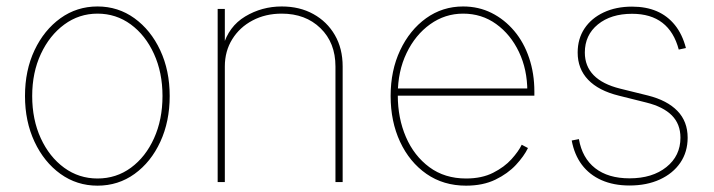

<svg xmlns="http://www.w3.org/2000/svg" viewBox="-20 -569 2230 600"><path d="M284.7 11.2Q220.2 11.2 168.9 -25.6Q117.7 -62.5 87.9 -126Q58.1 -189.5 58.1 -269Q58.1 -349.1 87.9 -412.1Q117.7 -475.1 168.9 -512Q220.2 -548.8 284.7 -548.8Q349.1 -548.8 400.1 -512Q451.2 -475.1 480.7 -411.9Q510.3 -348.6 510.3 -269Q510.3 -189.5 481 -126Q451.7 -62.5 400.6 -25.6Q349.6 11.2 284.7 11.2ZM284.7 -11.2Q343.3 -11.2 389.2 -44.9Q435.1 -78.6 461.4 -137Q487.8 -195.3 487.8 -269Q487.8 -342.3 461.2 -400.6Q434.6 -459 388.7 -492.7Q342.8 -526.4 284.7 -526.4Q227.1 -526.4 180.9 -492.4Q134.8 -458.5 107.7 -400.4Q80.6 -342.3 80.6 -269Q80.6 -195.3 107.4 -137Q134.3 -78.6 180.4 -44.9Q226.6 -11.2 284.7 -11.2Z M682.6 -361.3V0H660.2V-541H682.6V-423.8H676.8Q694.3 -486.3 746.3 -517.6Q798.3 -548.8 860.4 -548.8Q916.5 -548.8 959.2 -525.1Q1002 -501.5 1026.4 -459.5Q1050.8 -417.5 1050.8 -361.3V0H1028.3V-361.3Q1028.3 -435.5 981.4 -481Q934.6 -526.4 860.4 -526.4Q809.6 -526.4 769.3 -505.1Q729 -483.9 705.8 -446.5Q682.6 -409.2 682.6 -361.3Z M1436.5 11.2Q1365.7 11.2 1312.7 -25.6Q1259.8 -62.5 1230.2 -126Q1200.7 -189.5 1200.7 -269Q1200.7 -348.6 1230.5 -411.9Q1260.3 -475.1 1311.5 -512Q1362.8 -548.8 1427.2 -548.8Q1475.6 -548.8 1516.1 -528.6Q1556.6 -508.3 1586.9 -472.4Q1617.2 -436.5 1633.5 -387.9Q1649.9 -339.4 1649.9 -282.7V-270H1212.4V-292.5H1637.2L1627.9 -283.7Q1627.9 -351.6 1601.8 -406.5Q1575.7 -461.4 1530.5 -493.9Q1485.4 -526.4 1427.2 -526.4Q1370.6 -526.4 1324.2 -493.2Q1277.8 -460 1250.5 -403.1Q1223.1 -346.2 1223.1 -274.4V-271.5Q1223.1 -199.7 1248.5 -140.9Q1273.9 -82 1321.8 -46.6Q1369.6 -11.2 1436.5 -11.2Q1485.8 -11.2 1521 -29.1Q1556.2 -46.9 1578.4 -71.5Q1600.6 -96.2 1610.4 -116.7L1629.9 -106.4Q1617.7 -81.1 1592.3 -53.7Q1566.9 -26.4 1528.1 -7.6Q1489.3 11.2 1436.5 11.2Z M1947.3 10.7Q1897.5 10.7 1859.6 -6.1Q1821.8 -22.9 1798.3 -54.2Q1774.9 -85.4 1766.6 -129.9L1789.1 -134.3Q1799.3 -75.2 1839.8 -43.5Q1880.4 -11.7 1947.3 -11.7Q2018.6 -11.7 2062.5 -46.9Q2106.4 -82 2106.4 -138.7Q2106.4 -181.2 2079.6 -208.3Q2052.7 -235.4 2000 -248.5L1914.1 -270Q1850.6 -285.6 1817.9 -319.8Q1785.2 -354 1785.2 -404.8Q1785.2 -447.8 1806.6 -480Q1828.1 -512.2 1866.7 -530.3Q1905.3 -548.3 1955.1 -548.3Q1999 -548.3 2032.5 -533.9Q2065.9 -519.5 2089.1 -490.7Q2112.3 -461.9 2123.5 -418.9L2101.1 -414.1Q2086.4 -469.7 2050 -497.8Q2013.7 -525.9 1955.1 -525.9Q1889.2 -525.9 1848.4 -492.7Q1807.6 -459.5 1807.6 -404.8Q1807.6 -362.3 1835.2 -334Q1862.8 -305.7 1918 -292L2004.9 -270.5Q2064.9 -255.4 2096.9 -222.4Q2128.9 -189.5 2128.9 -138.7Q2128.9 -94.2 2106 -60.5Q2083 -26.9 2042 -8.1Q2001 10.7 1947.3 10.7Z"/></svg>

Font: Inter 17pt Thin
Style: Regular
Weight: 250
Version: Version 4.001;git-66647c0bb